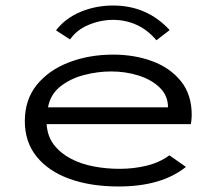

<svg xmlns="http://www.w3.org/2000/svg" viewBox="-20 -666 790 696"><path d="M410 10Q309 10 232.5 -17.5Q156 -45 113 -98Q70 -151 70 -227Q70 -305 113.5 -358.5Q157 -412 230 -440Q303 -468 390 -468Q468 -468 532.5 -444Q597 -420 636 -371.5Q675 -323 675 -249Q675 -240 674 -232Q673 -224 672 -216H149Q152 -171 176 -140.5Q200 -110 237.5 -90.5Q275 -71 320.5 -62.5Q366 -54 413 -54Q465 -54 512 -65.5Q559 -77 594 -103L654 -61Q566 10 410 10ZM154 -277H589Q589 -319 559.5 -348Q530 -377 483 -392Q436 -407 383 -407Q335 -407 286 -394.5Q237 -382 200 -353.5Q163 -325 154 -277ZM234 -523 183 -556Q217 -600 272 -623Q327 -646 390 -646Q513 -646 595 -557L547 -520Q515 -558 475 -576Q435 -594 390 -594Q345 -594 301.5 -576Q258 -558 234 -523Z"/></svg>

Font: Inconsolata ExtraExpanded
Style: Regular
Weight: 400
Width: 8
Monospace: yes
Designer: Raph Levien, Cyreal, Brenton Simpson
Foundry: Raph Levien, Cyreal, Google
Version: Version 3.001; ttfautohint (v1.8.2.53-6de2)